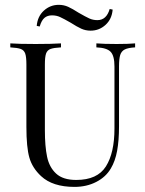

<svg xmlns="http://www.w3.org/2000/svg" viewBox="-20 -747 590 779"><path d="M528.2 -554.8Q500 -553.2 486.3 -546.4Q472.6 -539.5 467.7 -523.8Q462.9 -508.1 462.9 -477.4V-234.7Q462.9 -176.6 455.2 -135.1Q447.6 -93.5 429.8 -63.7Q409.7 -29 370.6 -8.9Q331.5 11.3 282.3 11.3Q193.5 11.3 146.8 -32.3Q111.3 -65.3 99.2 -107.3Q87.1 -149.2 87.1 -232.3V-485.5Q87.1 -516.1 82.3 -529.8Q77.4 -543.5 64.1 -548.4Q50.8 -553.2 21.8 -554.8V-571Q55.6 -568.5 125 -568.5Q190.3 -568.5 227.4 -571V-554.8Q198.4 -553.2 185.1 -548.4Q171.8 -543.5 166.9 -529.8Q162.1 -516.1 162.1 -485.5V-218.5Q162.1 -154 171 -111.3Q179.8 -68.5 207.7 -42.7Q235.5 -16.9 289.5 -16.9Q375 -16.9 409.7 -71.8Q444.4 -126.6 444.4 -225.8V-477.4Q444.4 -521 428.6 -537.1Q412.9 -553.2 371 -554.8V-571Q400 -568.5 453.2 -568.5Q501.6 -568.5 528.2 -571ZM299.2 -695.2Q327.4 -679 342.3 -672.2Q357.3 -665.3 375 -665.3Q412.1 -665.3 425 -710.5L437.1 -708.1Q433.9 -669.4 408.1 -646Q382.3 -622.6 347.6 -622.6Q327.4 -622.6 309.7 -630.6Q291.9 -638.7 266.9 -654.8Q238.7 -671 223.8 -677.8Q208.9 -684.7 191.1 -684.7Q172.6 -684.7 160.5 -674.6Q148.4 -664.5 141.1 -639.5L129 -641.9Q132.3 -680.6 158.1 -704Q183.9 -727.4 218.5 -727.4Q238.7 -727.4 256.5 -719.4Q274.2 -711.3 299.2 -695.2Z"/></svg>

Font: Playfair Display
Style: Regular
Weight: 400
Designer: Claus Eggers Sørensen
Foundry: Claus Eggers Sørensen
Version: Version 1.005; ttfautohint (v1.2) -l 10 -r 42 -G 200 -x 21 -